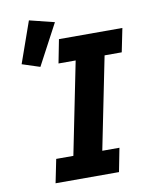

<svg xmlns="http://www.w3.org/2000/svg" viewBox="-90 -881 748 948"><g transform="rotate(-10 284.5 -407.5)"><path d="M246 -784 137 -579 48 -608 121 -815ZM429 0H111L135 -118H221L314 -580H228L251 -698H569L545 -580H459L366 -118H452Z"/></g></svg>

Font: Aneliza
Style: Bold Italic
Weight: 700
Italic angle: -11.31°
Designer: Mike Abbink, Paul van der Laan, Pieter van Rosmalen
Foundry: Bold Monday
Version: Version 3.0